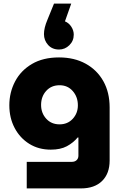

<svg xmlns="http://www.w3.org/2000/svg" viewBox="-20 -847 678 1070"><path d="M129 203V55H380Q397 55 407 45.5Q417 36 417 21V-81H413Q388 -51 352.5 -32Q317 -13 263 -13Q195 -13 143 -45.5Q91 -78 61.5 -134Q32 -190 32 -260Q32 -332 64 -393Q96 -454 158 -490.5Q220 -527 309 -527Q394 -527 457.5 -492Q521 -457 556 -394.5Q591 -332 591 -248V48Q591 120 549 161.5Q507 203 431 203ZM312 -154Q357 -154 385.5 -185Q414 -216 414 -260Q414 -307 385.5 -339.5Q357 -372 312 -372Q266 -372 237.5 -340.5Q209 -309 209 -262Q209 -217 237.5 -185.5Q266 -154 312 -154ZM377 -827 342 -728Q364 -719 377.5 -698Q391 -677 391 -654Q391 -619 366.5 -595Q342 -571 309 -571Q271 -571 248 -596.5Q225 -622 225 -657Q225 -691 244 -736L281 -827Z"/></svg>

Font: MuseoModerno ExtraBold
Style: Regular
Weight: 800
Designer: Pablo Cosgaya, Héctor Gatti, Marcela Romero, and the Authors of The MuseoModerno Project.
Foundry: Omnibus-Type Team
Version: Version 1.001